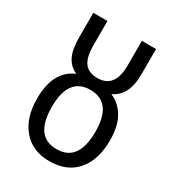

<svg xmlns="http://www.w3.org/2000/svg" viewBox="-185 -870 895 986"><g transform="rotate(30 262.0 -376.5)"><path d="M478 -238Q478 -323 447.5 -374.5Q417 -426 365 -448Q405 -466 426.5 -506Q448 -546 448 -616V-763H364V-618Q364 -483 261 -483Q210 -483 185 -514.5Q160 -546 160 -618V-763H76V-618Q76 -545 96.5 -505Q117 -465 157 -448Q46 -401 46 -238Q46 -123 103.5 -56.5Q161 10 260 10Q365 10 421.5 -56.5Q478 -123 478 -238ZM133 -239Q133 -413 262 -413Q391 -413 391 -239Q391 -62 262 -62Q133 -62 133 -239Z"/></g></svg>

Font: Noto Sans UI SemiCondensed
Style: Regular
Weight: 400
Width: 4
Designer: Monotype Design Team
Foundry: Monotype Imaging Inc.
Version: 1.001